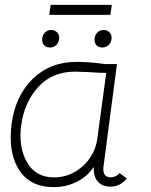

<svg xmlns="http://www.w3.org/2000/svg" viewBox="-20 -759 621 788"><path d="M500 -27Q488 -10 470 -1.5Q452 7 435 7Q399 7 381 -14Q363 -35 365 -74Q339 -35 295.5 -13Q252 9 200 9Q113 9 68.5 -47.5Q24 -104 24 -195Q24 -220 27 -247Q42 -364 113.5 -434.5Q185 -505 294 -505Q348 -505 411 -496H460L405 -77Q404 -73 404 -65Q404 -31 435 -31Q445 -31 455.5 -36.5Q466 -42 470 -49ZM416 -460Q400 -459 345 -463L288 -465Q195 -465 137.5 -402.5Q80 -340 67 -245Q64 -224 64 -204Q64 -130 99 -80.5Q134 -31 202 -31Q250 -31 290.5 -55.5Q331 -80 354 -119Q373 -148 379 -187ZM153 -596Q153 -613 163.5 -624.5Q174 -636 190 -636Q204 -636 213.5 -627Q223 -618 223 -604Q223 -587 212 -575.5Q201 -564 185 -564Q170 -564 161.5 -573Q153 -582 153 -596ZM368 -596Q368 -613 378.5 -624.5Q389 -636 405 -636Q419 -636 428.5 -627Q438 -618 438 -604Q438 -587 427 -575.5Q416 -564 400 -564Q385 -564 376.5 -573Q368 -582 368 -596ZM188 -739H439L433 -698H182Z"/></svg>

Font: Bellota Light
Style: Italic
Weight: 300
Italic angle: -7.5°
Designer: Kemie Guaida
Foundry: Kemie Guaida
Version: Version 4.001